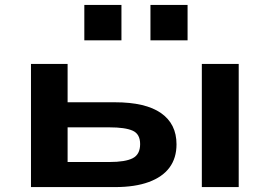

<svg xmlns="http://www.w3.org/2000/svg" viewBox="-20 -761 1097 781"><path d="M106 0V-501H255V-345H447Q572 -345 635 -301Q698 -257 698 -174Q698 -118 669.5 -79.5Q641 -41 585 -20.5Q529 0 448 0ZM255 -102H425Q490 -102 520 -117.5Q550 -133 550 -175Q550 -216 519.5 -229.5Q489 -243 425 -243H255ZM801 0V-501H951V0ZM592 -597V-741H743V-597ZM323 -597V-741H474V-597Z"/></svg>

Font: Nunito Sans 7pt Expanded
Style: Bold
Weight: 700
Width: 7
Designer: Vernon Adams
Foundry: Vernon Adams
Version: Version 3.101;gftools[0.9.27]